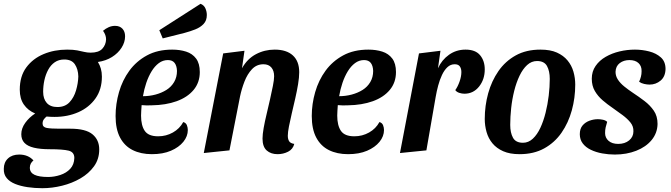

<svg xmlns="http://www.w3.org/2000/svg" viewBox="-56 -791 3529 1010"><path d="M167 199Q126 199 89 193.5Q52 188 23.5 176.5Q-5 165 -21 145.5Q-37 126 -36 97Q-36 63 -14 42.5Q8 22 45 22Q69 22 88 30Q107 38 120 53Q111 60 106 69.5Q101 79 101 91Q101 117 125.5 128.5Q150 140 197 140Q229 140 261 129.5Q293 119 313.5 97Q334 75 335 40Q335 9 305 1.5Q275 -6 205 -6Q156 -6 122.5 -14Q89 -22 72.5 -39.5Q56 -57 56 -85Q56 -116 77 -145Q98 -174 129 -194Q91 -210 69.5 -241Q48 -272 48 -319Q48 -390 82.5 -436.5Q117 -483 173.5 -506.5Q230 -530 297 -530Q329 -530 350 -526Q371 -522 387 -518Q403 -514 421 -514Q463 -514 482 -534.5Q501 -555 502 -584Q502 -607 486 -629Q500 -641 516 -648Q532 -655 549 -655Q574 -655 588 -640Q602 -625 602 -600Q602 -569 583.5 -540Q565 -511 533 -491Q501 -471 459 -465Q469 -449 474.5 -430Q480 -411 480 -388Q480 -321 446.5 -273.5Q413 -226 356.5 -201Q300 -176 231 -176Q220 -176 210 -176.5Q200 -177 189 -178Q181 -172 174.5 -163Q168 -154 168 -141Q168 -122 190 -118Q212 -114 256 -114H314Q395 -114 430.5 -84.5Q466 -55 466 -5Q466 46 438.5 84Q411 122 367 147.5Q323 173 270.5 186Q218 199 167 199ZM246 -228Q286 -228 309.5 -253Q333 -278 344 -315.5Q355 -353 356 -389Q355 -427 338 -452.5Q321 -478 282 -478Q253 -478 232 -463.5Q211 -449 197.5 -424Q184 -399 177.5 -369Q171 -339 171 -308Q171 -271 190 -249.5Q209 -228 246 -228Z M743 20Q685 20 642 -1.5Q599 -23 575.5 -67.5Q552 -112 552 -181Q552 -244 570 -306.5Q588 -369 624.5 -419Q661 -469 717 -499.5Q773 -530 850 -530Q890 -530 923 -519.5Q956 -509 975.5 -483Q995 -457 995 -412Q995 -357 962.5 -318Q930 -279 873 -258.5Q816 -238 742 -237Q730 -236 715 -236.5Q700 -237 689 -238Q688 -223 687 -208.5Q686 -194 686 -183Q686 -131 705.5 -102.5Q725 -74 776 -74Q818 -74 853.5 -94Q889 -114 908 -149Q922 -145 927 -132.5Q932 -120 932 -107Q932 -74 908.5 -45Q885 -16 843 2Q801 20 743 20ZM696 -285Q730 -285 762 -293.5Q794 -302 819.5 -318Q845 -334 860 -359.5Q875 -385 875 -418Q874 -445 862.5 -460Q851 -475 827 -475Q801 -475 779.5 -459Q758 -443 741.5 -416Q725 -389 713.5 -355Q702 -321 696 -285ZM800 -589 782 -632 999 -771Q1017 -764 1024.5 -747Q1032 -730 1032 -712Q1032 -683 1015 -665Q998 -647 971.5 -636.5Q945 -626 915 -618Z M1404 20Q1369 20 1347 0.5Q1325 -19 1325 -62Q1325 -84 1331 -118Q1337 -152 1346.5 -191Q1356 -230 1364.5 -268.5Q1373 -307 1379.5 -339Q1386 -371 1386 -390Q1386 -419 1371.5 -436Q1357 -453 1330 -453Q1294 -453 1269.5 -427Q1245 -401 1230 -362Q1215 -323 1207 -285L1151 0L1016 14L1118 -510L1230 -524L1217 -432Q1245 -482 1290.5 -506Q1336 -530 1389 -530Q1451 -530 1484.5 -499.5Q1518 -469 1518 -411Q1518 -384 1512 -348Q1506 -312 1497 -272.5Q1488 -233 1479 -195Q1470 -157 1464 -126Q1458 -95 1458 -77Q1458 -59 1465 -48Q1472 -37 1492 -34Q1485 -6 1459.5 7Q1434 20 1404 20Z M1775 20Q1717 20 1674 -1.5Q1631 -23 1607.5 -67.5Q1584 -112 1584 -181Q1584 -244 1602 -306.5Q1620 -369 1656.5 -419Q1693 -469 1749 -499.5Q1805 -530 1882 -530Q1922 -530 1955 -519.5Q1988 -509 2007.5 -483Q2027 -457 2027 -412Q2027 -357 1994.5 -318Q1962 -279 1905 -258.5Q1848 -238 1774 -237Q1762 -236 1747 -236.5Q1732 -237 1721 -238Q1720 -223 1719 -208.5Q1718 -194 1718 -183Q1718 -131 1737.5 -102.5Q1757 -74 1808 -74Q1850 -74 1885.5 -94Q1921 -114 1940 -149Q1954 -145 1959 -132.5Q1964 -120 1964 -107Q1964 -74 1940.5 -45Q1917 -16 1875 2Q1833 20 1775 20ZM1728 -285Q1762 -285 1794 -293.5Q1826 -302 1851.5 -318Q1877 -334 1892 -359.5Q1907 -385 1907 -418Q1906 -445 1894.5 -460Q1883 -475 1859 -475Q1833 -475 1811.5 -459Q1790 -443 1773.5 -416Q1757 -389 1745.5 -355Q1734 -321 1728 -285Z M2048 14 2148 -510 2261 -524 2248 -432Q2268 -476 2306 -503Q2344 -530 2393 -530Q2445 -530 2469.5 -500.5Q2494 -471 2494 -426Q2494 -373 2464 -335.5Q2434 -298 2387 -298Q2374 -298 2360 -302.5Q2346 -307 2339 -317Q2352 -335 2361.5 -362Q2371 -389 2371 -412Q2371 -430 2363 -441.5Q2355 -453 2336 -453Q2314 -453 2297.5 -437.5Q2281 -422 2269 -396.5Q2257 -371 2249 -341Q2241 -311 2236 -282L2187 0Z M2677 20Q2626 20 2591 4.5Q2556 -11 2534.5 -37Q2513 -63 2503.5 -96.5Q2494 -130 2494 -165Q2494 -235 2512 -300Q2530 -365 2566 -417Q2602 -469 2657 -499.5Q2712 -530 2787 -530Q2839 -530 2873.5 -514.5Q2908 -499 2929.5 -473Q2951 -447 2960.5 -414Q2970 -381 2970 -346Q2970 -276 2952 -210.5Q2934 -145 2898 -93Q2862 -41 2807 -10.5Q2752 20 2677 20ZM2695 -40Q2724 -40 2747 -61.5Q2770 -83 2786.5 -118.5Q2803 -154 2814 -198Q2825 -242 2830.5 -288Q2836 -334 2836 -376Q2836 -417 2821.5 -443.5Q2807 -470 2769 -470Q2740 -470 2717 -449Q2694 -428 2677 -392.5Q2660 -357 2649 -313Q2638 -269 2633 -222.5Q2628 -176 2628 -134Q2628 -93 2642.5 -66.5Q2657 -40 2695 -40Z M3178 22Q3145 22 3112 16Q3079 10 3052 -3Q3025 -16 3009.5 -36.5Q2994 -57 2994 -85Q2994 -114 3008.5 -131Q3023 -148 3045 -156Q3067 -164 3089 -164Q3102 -164 3116 -161Q3130 -158 3138 -150Q3133 -134 3130 -121Q3127 -108 3127 -91Q3127 -66 3145.5 -50Q3164 -34 3196 -34Q3231 -34 3253.5 -52.5Q3276 -71 3276 -100Q3277 -126 3260.5 -146.5Q3244 -167 3219 -185.5Q3194 -204 3167 -223Q3139 -242 3114 -263.5Q3089 -285 3073 -312.5Q3057 -340 3057 -377Q3057 -415 3077 -444Q3097 -473 3130 -492Q3163 -511 3203 -520.5Q3243 -530 3284 -530Q3322 -530 3359 -520.5Q3396 -511 3420.5 -489Q3445 -467 3445 -428Q3444 -388 3419 -367Q3394 -346 3361 -346Q3348 -346 3332.5 -349.5Q3317 -353 3306 -361Q3312 -374 3315.5 -387.5Q3319 -401 3319 -416Q3320 -443 3303 -459Q3286 -475 3255 -475Q3225 -475 3204 -459Q3183 -443 3182 -413Q3182 -391 3194.5 -372Q3207 -353 3228 -336Q3249 -319 3273 -303Q3305 -282 3334.5 -259.5Q3364 -237 3383.5 -208.5Q3403 -180 3403 -139Q3402 -91 3372 -54.5Q3342 -18 3291 2Q3240 22 3178 22Z"/></svg>

Font: Sansita Swashed Light Medium
Style: Regular
Weight: 500
Version: Version 1.003